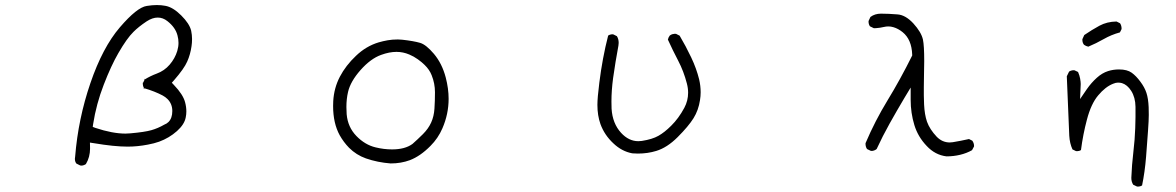

<svg xmlns="http://www.w3.org/2000/svg" viewBox="-20 -603 4540 741"><path d="M289.6 35.6Q291 36.1 294.4 36.1Q297.9 36.1 302.5 34.7Q307.1 33.2 311.5 30.3Q327.6 3.4 327.6 -30.3Q327.6 -33.2 327.1 -52.7L342.8 -50.3Q420.9 -37.1 472.7 -37.1Q510.7 -37.1 550.8 -44.9Q574.7 -49.3 594.2 -56.2Q632.8 -70.3 663.1 -97.2Q691.9 -123 696.8 -149.9Q699.2 -161.1 699.2 -172.9Q699.2 -190.4 694.3 -208.5Q686.5 -238.3 651.4 -274.9L643.1 -283.7L651.4 -293Q690.9 -338.4 702.6 -365.7Q714.8 -393.1 719.2 -424.8Q721.2 -437.5 721.2 -452.6Q721.2 -467.8 717.8 -484.4Q711.4 -511.7 679.2 -543.7Q647 -575.7 617.7 -580.6Q603 -583.5 585.2 -583.5Q567.4 -583.5 546.4 -580.1Q508.8 -574.7 442.4 -497.3Q376 -419.9 328.9 -282.2Q281.7 -144.5 270 1.5Q269 6.3 269 9.8Q269 21 274.9 28.3ZM626.5 -220.7Q645 -202.1 645 -174.6Q645 -147 630.4 -132.3Q623.5 -125.5 614.3 -122.1Q589.8 -107.9 564.2 -100.6Q538.6 -93.3 483.4 -88.4Q474.6 -87.4 464.4 -87.4Q414.1 -87.4 348.1 -109.4L337.9 -113.3L339.4 -124Q351.6 -201.7 380.4 -276.1Q409.2 -350.6 437 -398.4Q469.7 -455.1 495.1 -480Q515.1 -500 545.9 -520.5Q568.4 -535.2 588.6 -535.2Q608.9 -535.2 626 -521.5Q657.2 -497.1 665 -466.3Q668.9 -452.1 668.9 -437.3Q668.9 -422.4 664.1 -406.2Q655.3 -377.4 634.8 -353.5Q614.3 -329.6 584.5 -318.8Q561 -310.1 538.6 -296.4L531.7 -282.7Q531.2 -281.2 531.2 -280.3Q531.2 -270 536.1 -262.7Q577.6 -250.5 607.9 -234.4Q618.7 -228.5 626.5 -220.7ZM536.1 -262.7Q537.1 -260.7 538.6 -259.8L531.7 -263.7Q534.2 -263.2 536.1 -262.7ZM531.7 -282.7 530.3 -280.3 531.7 -285.2Q531.7 -283.7 531.7 -282.7ZM538.6 -296.4Q536.6 -295.4 535.2 -294.4L540 -299.8ZM614.3 -122.1 615.2 -122.6Q614.7 -122.1 614.3 -122.1Z M1571.8 -47.4Q1543 -26.4 1493.2 -26.4Q1461.4 -26.4 1429.7 -34.2Q1388.7 -43.9 1355.5 -78.1Q1322.3 -112.3 1317.9 -162.1Q1316.9 -176.3 1316.9 -189.9Q1316.9 -221.2 1323.2 -248Q1332.5 -288.6 1371.3 -332.5Q1410.2 -376.5 1450.7 -391.1Q1482.4 -402.8 1510.3 -402.8Q1535.6 -402.8 1559.6 -392.6Q1577.1 -385.3 1592.8 -374Q1608.4 -362.8 1618.7 -352.5Q1637.7 -334 1646 -312.5Q1658.7 -280.8 1658.7 -247.1Q1658.7 -213.4 1656.7 -183.6Q1654.8 -153.8 1644 -130.1Q1633.3 -106.4 1612.3 -85.4Q1591.3 -64.5 1571.8 -47.4ZM1711.4 -221.7Q1711.4 -261.2 1700.2 -304.2Q1686 -357.9 1654.8 -395Q1624.5 -430.7 1601.6 -437.5Q1576.7 -444.8 1532.7 -449.7Q1522.9 -450.7 1515.6 -450.7Q1493.7 -450.7 1475.8 -447.5Q1458 -444.3 1441.4 -439.5Q1392.6 -424.8 1354 -387.7Q1314.5 -350.6 1291.5 -306.6Q1269 -263.2 1266.1 -212.9Q1265.6 -203.1 1265.6 -193.8Q1265.6 -127.4 1291 -81.1Q1306.2 -54.2 1327.1 -32.7Q1355 -4.9 1392.1 8.3Q1437 23.9 1487.8 27.8Q1527.8 27.8 1562 15.1Q1602.5 -0.5 1641.1 -39.6Q1670.9 -69.3 1687.5 -107.9Q1711.4 -163.1 1711.4 -221.7Z M2285.6 -198.2Q2285.6 -157.2 2297.4 -124Q2313 -81.5 2347.2 -49.8Q2379.9 -18.6 2420.4 -11.2Q2431.6 -10.3 2441.9 -10.3Q2479.5 -10.3 2512.7 -20.5Q2554.7 -33.2 2595.2 -73.7Q2637.2 -115.7 2656.5 -146.7Q2675.8 -177.7 2681.6 -216.8Q2684.1 -231.9 2684.1 -247.1Q2684.1 -271.5 2678.2 -296.9Q2668 -338.4 2647.5 -381.6Q2627 -424.8 2603 -465.3L2589.4 -472.2Q2587.9 -472.7 2584.5 -472.7Q2581.1 -472.7 2575.4 -471.2Q2569.8 -469.7 2564.9 -465.8Q2559.6 -459 2557.6 -450.2Q2576.2 -409.2 2597.4 -368.7Q2618.7 -328.1 2630.9 -280.8Q2635.7 -262.7 2635.7 -245.1Q2635.7 -214.4 2621.1 -187Q2599.1 -146 2570.3 -117.7Q2544.9 -92.3 2521.2 -78.9Q2497.6 -65.4 2457 -59.1Q2450.2 -58.1 2443.4 -58.1Q2406.7 -58.1 2377 -90.3Q2343.8 -126.5 2340.3 -183.6Q2339.8 -197.3 2339.8 -211.4Q2339.8 -253.9 2346.2 -301.8Q2355 -364.3 2366.7 -426.8Q2367.7 -432.1 2367.7 -437.5Q2367.7 -452.6 2360.8 -463.4L2347.2 -470.2Q2345.7 -470.7 2343.8 -470.7Q2341.8 -470.7 2338.4 -470.2Q2332.5 -469.2 2327.1 -465.8Q2304.7 -378.4 2293 -283.7Q2285.6 -225.6 2285.6 -198.2Z M3494.6 -217.8Q3494.6 -167 3508.8 -120.6Q3522.5 -75.2 3556.6 -39.6Q3588.9 -4.9 3632.8 0.5Q3660.2 0.5 3685.5 -5.6Q3710.9 -11.7 3731.4 -23.4L3738.8 -37.1Q3739.3 -38.1 3739.3 -39.1Q3739.3 -50.8 3732.4 -60.1L3719.7 -66.4Q3687 -59.1 3657.2 -54.2Q3651.4 -53.2 3645.5 -53.2Q3616.7 -53.2 3595.2 -75.2Q3568.4 -103.5 3557.6 -133.3Q3548.3 -160.6 3546.4 -199.7Q3545.4 -218.8 3545.4 -234.9Q3545.4 -251 3545.4 -267.1Q3545.4 -283.2 3546.1 -316.7Q3546.9 -350.1 3546.9 -367.2Q3546.9 -426.8 3542 -450.2Q3535.6 -479 3504.9 -512.7Q3475.1 -544.9 3444.3 -547.4Q3408.7 -550.3 3379.9 -550.3Q3356.4 -550.3 3339.4 -537.6L3332.5 -522.9Q3332 -521.5 3332 -520.5Q3332 -509.3 3337.4 -501.5L3352.5 -494.1Q3354 -494.1 3356.4 -494.1Q3358.9 -494.1 3363.3 -494.6Q3374.5 -495.1 3391.6 -499Q3399.9 -501 3408.9 -501Q3418 -501 3428.2 -498Q3446.3 -492.7 3463.4 -479Q3498.5 -450.7 3500.5 -392.1V-388.7Q3454.1 -295.4 3404.8 -214.8Q3356.9 -136.2 3320.8 -51.3Q3320.3 -49.8 3320.3 -48.8Q3320.3 -36.6 3326.2 -27.8L3340.3 -21Q3341.3 -20.5 3344.7 -20.5Q3348.1 -20.5 3353.3 -22.2Q3358.4 -23.9 3363.3 -27.8Q3386.2 -77.6 3413.6 -126.5Q3440.9 -175.3 3470.2 -224.6L3494.6 -265.1Z M4308.6 -492.2Q4308.6 -504.4 4302.7 -513.2L4289.1 -520Q4252.4 -519.5 4223.1 -503.7Q4193.8 -487.8 4164.6 -467.8L4157.7 -452.6Q4157.2 -451.2 4157.2 -450.2Q4157.2 -438 4163.6 -430.2Q4170.9 -424.8 4180.2 -422.9Q4210.4 -435.5 4239.5 -452.1Q4268.6 -468.8 4302.2 -478L4308.1 -489.7Q4308.6 -491.2 4308.6 -492.2ZM4367.7 116.7Q4369.1 117.2 4372.1 117.2Q4380.4 117.2 4387.7 112.8Q4398.4 61 4403.1 2.7Q4407.7 -55.7 4410.6 -97.7Q4413.6 -139.6 4413.6 -159.4Q4413.6 -179.2 4413.1 -189.5Q4411.6 -223.1 4404.5 -244.6Q4397.5 -266.1 4380.9 -288.1Q4364.7 -310.1 4347.7 -322.3Q4330.1 -335 4298.8 -335Q4276.4 -335 4256.3 -328.6Q4233.4 -321.3 4212.9 -302.7Q4191.4 -283.2 4174.8 -259.3L4148.4 -220.7Q4150.9 -271 4150.9 -278.8Q4150.9 -286.6 4148.7 -299.3Q4146.5 -312 4140.6 -325.2L4127.4 -331.5Q4126 -332 4125 -332Q4113.8 -332 4106 -326.7L4097.2 -308.6Q4105 -108.9 4106.7 -79.3Q4108.4 -49.8 4119.1 -26.4L4132.3 -20Q4133.8 -19.5 4136.7 -19.5Q4145 -19.5 4151.9 -23.9Q4159.7 -84.5 4174.8 -141.1Q4190.9 -202.6 4218.3 -234.9Q4246.1 -268.1 4275.9 -279.8Q4286.1 -284.2 4294.7 -284.2Q4303.2 -284.2 4310.1 -282.2Q4330.6 -275.9 4345.7 -252.4Q4361.8 -227.1 4362.3 -190.9Q4362.3 -181.2 4362.3 -171.1Q4362.3 -161.1 4362.3 -150.9Q4361.8 -130.4 4361.3 -108.9Q4359.9 -65.4 4354 -15.6Q4348.1 33.2 4346.2 83.5Q4346.2 98.6 4353.5 109.9Z"/></svg>

Font: NaikaiFont
Style: ExtraLight
Weight: 200
Version: Version 1.89